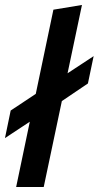

<svg xmlns="http://www.w3.org/2000/svg" viewBox="-24 -753 397 773"><path d="M41 0 96 -263 -4 -197 19 -308 120 -375 191 -714 306 -733 248 -458 353 -527 330 -417 225 -346 152 0Z"/></svg>

Font: Red Hat Text Medium
Style: Italic
Weight: 500
Italic angle: -12°
Designer: Pentagram, MCKL
Foundry: Pentagram, MCKL
Version: Version 1.023; ttfautohint (v1.8.3)